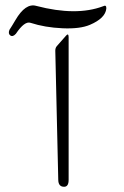

<svg xmlns="http://www.w3.org/2000/svg" viewBox="-20 -696 466 724"><path d="M238.8 -556.6Q238.8 -556.6 238.8 -17.6Q238.8 8.3 221.7 8.3Q200.2 8.3 199.7 -17.6L188.5 -504.9Q188.5 -515.1 193.8 -521.5L229 -561.5Q238.3 -572.3 238.8 -556.6ZM15.6 -583.5Q24.4 -596.7 38.1 -620.1Q76.2 -685.5 116.7 -673.8Q267.6 -634.3 368.7 -672.4Q381.8 -679.2 380.9 -663.6Q377.4 -627.4 319.3 -602.5Q281.7 -586.4 215.6 -589.4Q149.4 -592.3 95.2 -609.9Q72.8 -617.7 40 -568.8Q28.3 -555.7 19 -562.3Q9.8 -568.8 15.6 -583.5Z"/></svg>

Font: Amiri Typewriter
Style: Regular
Weight: 400
Monospace: yes
Designer: Khaled Hosny
Version: Version 1.1